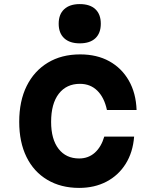

<svg xmlns="http://www.w3.org/2000/svg" viewBox="-20 -900 740 939"><path d="M367 19Q278 19 211.5 -20.5Q145 -60 109.5 -132.5Q74 -205 74 -304Q74 -406 110.5 -479.5Q147 -553 214 -593.5Q281 -634 372 -634Q454 -634 514.5 -600.5Q575 -567 610 -506Q645 -445 648 -362H503Q490 -423 456 -456.5Q422 -490 371 -490Q305 -490 267.5 -441.5Q230 -393 230 -304Q230 -219 266.5 -172Q303 -125 367 -125Q412 -125 443.5 -153Q475 -181 490 -232H636Q630 -155 594.5 -98.5Q559 -42 500.5 -11.5Q442 19 367 19ZM370 -688Q321 -688 294 -713Q267 -738 267 -784Q267 -830 294 -855Q321 -880 370 -880Q420 -880 446.5 -855Q473 -830 473 -784Q473 -738 446.5 -713Q420 -688 370 -688Z"/></svg>

Font: Martian Mono
Style: Bold
Weight: 700
Designer: Roman Shamin
Foundry: Evil Martians
Version: Version 1.000